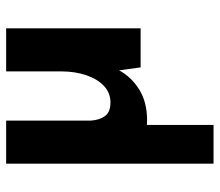

<svg xmlns="http://www.w3.org/2000/svg" viewBox="-65 -412 714 624"><g transform="rotate(-90 292.0 -100.0)"><path d="M213 21Q154 21 114 -15.5Q74 -52 72 -110V-437H212V-162Q214 -133 227 -115.5Q240 -98 271 -98Q302 -98 324.5 -119Q347 -140 359.5 -176.5Q372 -213 372 -259V-437H512V0H385L374 -80L376 -71Q354 -30 313 -4.5Q272 21 213 21ZM72 -389H198V237H72Z"/></g></svg>

Font: Reem Kufi
Style: Regular
Weight: 400
Designer: Khaled Hosny
Version: Version 1.6